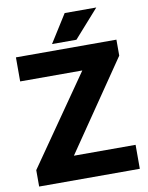

<svg xmlns="http://www.w3.org/2000/svg" viewBox="-97 -970 804 1040"><g transform="rotate(-10 305.0 -450.5)"><path d="M586.4 -131.8V0H32.7V-90.3L372.1 -578.6H30.3V-710.9H583V-623L247.1 -131.8ZM235.4 -748 332 -901.4H505.9L369.6 -748Z"/></g></svg>

Font: Vazirmatn RD UI Black
Style: Regular
Weight: 900
Designer: Saber Rastikerdar
Foundry: Saber Rastikerdar
Version: Version 33.003